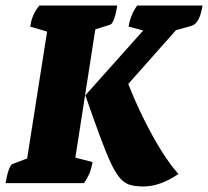

<svg xmlns="http://www.w3.org/2000/svg" viewBox="-21 -661 751 693"><path d="M497 12Q470 12 450.5 7Q431 2 414.5 -15.5Q398 -33 381 -68.5Q364 -104 341.5 -164.5Q319 -225 287 -317L496 -551L443 -565Q450 -607 474 -641H710Q700 -577 671 -568L614 -552L442 -358Q468 -292 499 -229.5Q530 -167 562 -116Q594 -65 623 -33Q557 12 497 12ZM-1 0Q4 -29 10.5 -47.5Q17 -66 24 -69L77 -89L149 -547L88 -565Q91 -585 98 -603Q105 -621 121 -641H402Q398 -613 391 -593.5Q384 -574 377 -572L323 -555L251 -92L313 -76Q310 -57 303.5 -39.5Q297 -22 282 0Z"/></svg>

Font: Petrona Black
Style: Italic
Weight: 900
Italic angle: -9°
Designer: Ringo R. Seeber
Foundry: Ringo R. Seeber
Version: Version 2.001; ttfautohint (v1.8.3)